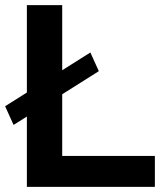

<svg xmlns="http://www.w3.org/2000/svg" viewBox="-22 -730 636 750"><path d="M31 -242 -2 -315 331 -525 364 -452ZM83 0V-710H221V-121H583V0Z"/></svg>

Font: Raleway Thin
Style: Bold
Weight: 700
Version: Version 4.026